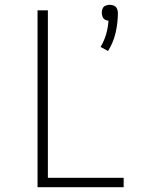

<svg xmlns="http://www.w3.org/2000/svg" viewBox="-20 -778 616 798"><path d="M429 -566Q451 -601 460.5 -642Q470 -683 470 -725Q470 -734 466 -742.5Q462 -751 453.5 -754.5Q445 -758 436 -758Q427 -758 418.5 -754.5Q410 -751 406.5 -742.5Q403 -734 403 -725Q403 -717 406 -709Q409 -701 416 -696.5Q423 -692 431 -692Q429 -663 421 -635.5Q413 -608 398 -583ZM136 0H494V-39H179V-735H136Z"/></svg>

Font: Iosevka Sparkle Extralight
Style: Regular
Weight: 200
Designer: Belleve Invis
Foundry: Belleve Invis
Version: Version 4.5.0; ttfautohint (v1.8.3)